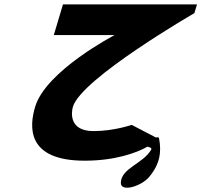

<svg xmlns="http://www.w3.org/2000/svg" viewBox="-20 -735 920 877"><path d="M407.3 -136.2C294.2 -136.2 305.5 -222 313.1 -247.5C351.8 -376.7 867.9 -675 867.9 -675L879.9 -715H267.7L225.7 -574.8H503.5C503.5 -574.8 189.7 -411.5 140.6 -247.5C114.1 -159.1 98.3 -1 366.9 -1C504.9 -1 603.6 -36.5 653.5 -65C664.7 -62.6 675 -58.6 670.5 -51C632 14 535 32 531.9 99C530.2 145 624.5 116 659.8 75C710.8 15 718.2 -40 706.7 -102C705.5 -109 700.1 -109.6 692.7 -106.7L581.6 -164.6C581.6 -164.6 499.9 -136.2 407.3 -136.2Z"/></svg>

Font: Hussar
Style: BdSuprExtOblThree
Weight: 700
Foundry: Cannot Into Space Fonts
Version: Version 2.00